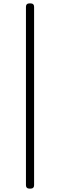

<svg xmlns="http://www.w3.org/2000/svg" viewBox="-20 -837 355 1132"><path d="M133 -797V255C133 268 140 275 153 275H161C174 275 181 268 181 255V-797C181 -810 174 -817 161 -817H153C140 -817 133 -810 133 -797Z"/></svg>

Font: 寒蝉锦书宋
Style: Regular
Weight: 400
Designer: 寒蝉锦书宋{Warren} 思源宋体{Ryoko NISHIZUKA 西塚涼子 (kana & ideographs); Frank Grießhammer (Latin, Greek & Cyrillic); Wenlong ZHANG 
Foundry: Adobe & ChillType
Version: Version 2.000;Glyphs 3.1.1 (3135)